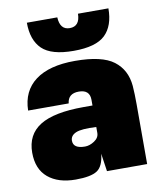

<svg xmlns="http://www.w3.org/2000/svg" viewBox="-87 -847 787 932"><g transform="rotate(-10 306.5 -381.5)"><path d="M306 -554Q439 -554 497 -510Q555 -466 562 -386Q565 -346 565 -295V0H367L354 -88Q348 -27 317 -6.5Q286 14 211 14Q125 14 75 -28Q25 -70 25 -151Q25 -240 94 -283Q163 -326 309 -326H353V-354Q353 -404 299 -404Q246 -404 241 -356H41Q43 -452 111 -503Q179 -554 306 -554ZM109 -777H259Q262 -715 310 -715Q360 -715 361 -777H511Q511 -691 465.5 -647Q420 -603 310 -603Q200 -603 154.5 -647Q109 -691 109 -777ZM225 -175Q225 -136 283 -136Q306 -136 329.5 -151.5Q353 -167 353 -191V-220Q280 -224 252.5 -212Q225 -200 225 -175Z"/></g></svg>

Font: Nacelle Black
Style: Regular
Weight: 900
Designer: Sora Sagano
Foundry: Sora Sagano
Version: Version 1.000;FEAKit 1.0